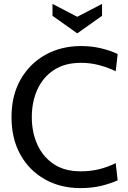

<svg xmlns="http://www.w3.org/2000/svg" viewBox="-20 -950 656 984"><path d="M392 14Q290 14 210 -31Q130 -76 84.5 -157.5Q39 -239 39 -350Q39 -461 85.5 -542.5Q132 -624 212.5 -669Q293 -714 396 -714Q449 -714 497.5 -702.5Q546 -691 583 -673L573 -585Q536 -603 490.5 -615.5Q445 -628 395 -628Q312 -628 256 -591Q200 -554 171.5 -491Q143 -428 143 -350Q143 -272 171.5 -209Q200 -146 255.5 -109Q311 -72 393 -72Q445 -72 489 -83Q533 -94 573 -114L583 -26Q546 -9 498.5 2.5Q451 14 392 14ZM249 -930V-869L376 -779L503 -869V-930L376 -864Z"/></svg>

Font: Cabin VF Beta
Style: Regular
Weight: 400
Designer: Pablo Impallari
Foundry: Pablo Impallari. http://www.impallari.com Igino Marini. http://www.ikern.com
Version: Version 2.200